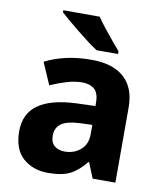

<svg xmlns="http://www.w3.org/2000/svg" viewBox="-86 -836 775 915"><g transform="rotate(10 301.5 -378.0)"><path d="M320 -557Q423 -557 478 -508Q533 -459 533 -364V0H423L393 -74H389Q354 -30 315 -10Q276 10 208 10Q135 10 87 -32.5Q39 -75 39 -162Q39 -248 101 -291.5Q163 -335 285 -340L376 -343V-358Q376 -405 354.5 -424Q333 -443 295 -443Q259 -443 219.5 -431Q180 -419 142 -402L96 -508Q140 -531 196.5 -544Q253 -557 320 -557ZM321 -250Q253 -247 226.5 -226.5Q200 -206 200 -170Q200 -136 219 -120Q238 -104 269 -104Q314 -104 345.5 -131Q377 -158 377 -207V-252ZM322 -766Q337 -744 358.5 -716.5Q380 -689 401.5 -663.5Q423 -638 439 -619V-606H335Q315 -619 289 -638.5Q263 -658 236 -680Q209 -702 185 -722Q161 -742 146 -756V-766Z"/></g></svg>

Font: Noto Sans Oriya
Style: Bold
Weight: 700
Designer: Amélie Bonet and Sol Matas
Foundry: Google LLC
Version: Version 2.006; ttfautohint (v1.8.4.7-5d5b)